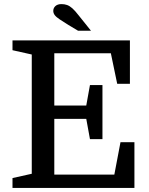

<svg xmlns="http://www.w3.org/2000/svg" viewBox="-20 -917 729 937"><path d="M480 -238H419L401 -337H245V-65H538L568 -223H636V0H41V-48L135 -69V-651L41 -672V-720H614V-508H552L521 -657H245V-402H401L419 -502H480ZM363 -843 424 -767H361L314 -795Q287 -812 270.5 -823Q254 -834 247 -843.5Q240 -853 240 -864Q240 -878 250.5 -887.5Q261 -897 280 -897Q295 -897 307.5 -892.5Q320 -888 333 -876.5Q346 -865 363 -843Z"/></svg>

Font: Domine Medium
Style: Regular
Weight: 500
Designer: Pablo Impallari, Rodrigo Fuenzalida, Brenda Gallo
Foundry: Pablo Impallari, Rodrigo Fuenzalida, Brenda Gallo
Version: Version 2.000